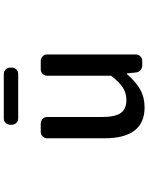

<svg xmlns="http://www.w3.org/2000/svg" viewBox="98 -888 803 1040"><g transform="rotate(-90 500.0 -368.5)"><path d="M438.5 12.7Q270.5 12.7 270.5 -204.1V-515.6Q270.5 -529.3 280.8 -539.6Q291 -549.8 304.7 -549.8H350.6Q365.2 -549.8 375.5 -539.6Q385.7 -529.3 385.7 -515.6V-217.8Q385.7 -147.5 407.2 -116.7Q428.7 -85.9 477.5 -85.9Q514.6 -85.9 543.5 -104Q572.3 -122.1 606.4 -165Q609.4 -168 609.4 -172.9V-515.6Q609.4 -529.3 619.6 -539.6Q629.9 -549.8 644.5 -549.8H689.5Q704.1 -549.8 714.4 -539.6Q724.6 -529.3 724.6 -515.6V-35.2Q724.6 -20.5 714.4 -10.3Q704.1 0 689.5 0H665Q650.4 0 639.2 -9.8Q627.9 -19.5 627 -34.2L622.1 -81.1Q621.1 -83 619.6 -83Q618.2 -83 617.2 -82Q577.1 -35.2 534.7 -11.2Q492.2 12.7 438.5 12.7ZM377.9 -671.9Q363.3 -671.9 353.5 -682.1Q343.8 -692.4 343.8 -707V-714.8Q343.8 -729.5 353.5 -739.7Q363.3 -750 377.9 -750H619.1Q632.8 -750 643.1 -739.7Q653.3 -729.5 653.3 -714.8V-707Q653.3 -692.4 643.1 -682.1Q632.8 -671.9 619.1 -671.9Z"/></g></svg>

Font: Gen Jyuu Gothic L Monospace Medium
Style: Regular
Weight: 500
Designer: [Source Han Sans]
Ryoko NISHIZUKA  (kana & ideographs); Paul D. Hunt (Latin, Greek & Cyrillic); Wenlong ZHANG  (bopomofo
Version: Version 1.002.20150607